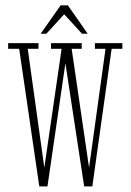

<svg xmlns="http://www.w3.org/2000/svg" viewBox="-20 -682 480 706"><path d="M124.5 3.5 50.5 -502.5H10V-523.5H121.5V-502.5H82L143 -65.5L206.5 -502.5H167.5V-523.5H280.5V-502.5H243.5L307.5 -65.5L368 -502.5H329V-523.5H430V-502.5H390.5L319.5 3.5H289.5L220.5 -449.5L154.5 3.5ZM129.5 -558 203 -662.5H229.5L302.5 -558H281.5L216 -629.5L150.5 -558Z"/></svg>

Font: Imbue 50pt Thin
Style: Regular
Weight: 100
Designer: Tyler Finck
Foundry: Etcetera Type Company
Version: Version 1.102; ttfautohint (v1.8.3)